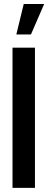

<svg xmlns="http://www.w3.org/2000/svg" viewBox="-20 -916 235 936"><path d="M59.6 -748 95.7 -896.5H195.3L130.9 -748ZM41 0V-683.6H150.4V0Z"/></svg>

Font: Post No Bills Colombo
Style: Bold
Weight: 800
Designer: Kosala Senevirathne, Siva Puranthara, Lasantha Premarathna, Tharique Azeez
Foundry: Mooniak
Version: Version 1.220 ; ttfautohint (v1.5)